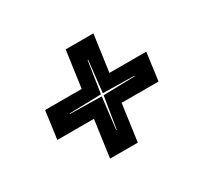

<svg xmlns="http://www.w3.org/2000/svg" viewBox="-90 -570 654 618"><g transform="rotate(-30 237.5 -261.0)"><path d="M160 -73 179 -210H43L57 -313H193L212 -449H315L296 -313H433L419 -210H282L263 -73ZM223 -143H225L244 -260L361 -263V-265L245 -267L258 -384H256L238 -267L120 -264V-262L237 -260Z"/></g></svg>

Font: Alumni Sans Inline One
Style: Italic
Weight: 400
Italic angle: -8°
Designer: Robert E. Leuschke
Foundry: Robert E. Leuschke
Version: Version 1.100; ttfautohint (v1.8.3)